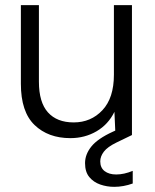

<svg xmlns="http://www.w3.org/2000/svg" viewBox="-20 -524 603 745"><path d="M253 12Q167 12 114 -39Q61 -90 61 -199V-504H131V-207Q131 -127 166 -88Q201 -49 266 -49Q333 -49 377.5 -96.5Q422 -144 422 -234V-504H492V0H428L424 -90Q400 -41 354.5 -14.5Q309 12 253 12ZM423 201Q395 201 369 192Q343 183 326.5 163Q310 143 310 109Q310 75 334.5 44.5Q359 14 418 -13L473 -38L492 0L432 29Q397 46 383 64.5Q369 83 369 102Q369 127 386 140Q403 153 431 153Q461 153 495 139V188Q459 201 423 201Z"/></svg>

Font: DM Sans Light
Style: Regular
Weight: 300
Designer: Colophon Foundry, Jonny Pinhorn
Foundry: Colophon Foundry
Version: Version 4.004; ttfautohint (v1.8.4.7-5d5b)